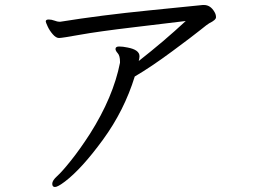

<svg xmlns="http://www.w3.org/2000/svg" viewBox="-20 -702 1040 768"><path d="M163 -616Q163 -624 174.5 -624Q186 -624 198 -619.5Q210 -615 217 -615H221Q382 -641 577.5 -660.5Q773 -680 791 -682H796Q822 -682 838 -654Q844 -644 844 -633Q844 -622 817 -609Q811 -606 782 -582.5Q753 -559 668.5 -496.5Q584 -434 519 -396Q477 -260 392 -143.5Q307 -27 240 24Q211 46 200 46Q189 46 189 33Q189 20 208.5 2.5Q228 -15 264 -60Q300 -105 340 -167Q433 -314 460 -451V-455Q460 -479 451 -489Q442 -499 442 -506Q442 -516 456.5 -516Q471 -516 490 -512Q538 -503 538 -477Q538 -470 535 -458Q637 -538 723 -618Q658 -610 515 -593Q372 -576 300 -563Q228 -550 216 -550Q204 -550 191 -565Q178 -580 170.5 -596.5Q163 -613 163 -616Z"/></svg>

Font: ToneOZ-Pinyin-WenKai-Regular
Style: Regular
Weight: 400
Designer: Fontworks Inc.
Foundry: ToneOZ
Version: Version 0.240331